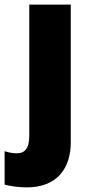

<svg xmlns="http://www.w3.org/2000/svg" viewBox="-66 -573 388 833"><path d="M50 240C185 240 241 153 241 45V-553H61V17C61 75 38 92 8 92C-11 92 -27 89 -46 83V228C-23 235 21 240 50 240Z"/></svg>

Font: Noto Sans Telugu SemiCondensed Black
Style: Regular
Weight: 900
Width: 4
Designer: Jelle Bosma - Monotype Design Team
Foundry: Monotype Imaging Inc.
Version: Version 2.005